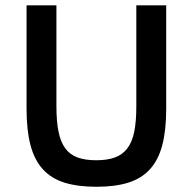

<svg xmlns="http://www.w3.org/2000/svg" viewBox="-20 -696 734 731"><path d="M612.8 -282.2Q612.8 -200.2 597.9 -143.6Q583 -86.9 551 -51.8Q519 -16.6 468.8 -0.7Q418.5 15.1 347.2 15.1Q275.9 15.1 225.3 -0.7Q174.8 -16.6 142.8 -52Q110.8 -87.4 95.9 -144Q81.1 -200.7 81.1 -282.2V-675.8H194.8V-292Q194.8 -233.4 202.9 -194.1Q210.9 -154.8 229 -130.6Q247.1 -106.4 275.9 -96.2Q304.7 -85.9 346.2 -85.9Q388.2 -85.9 417.2 -96.4Q446.3 -106.9 464.6 -130.9Q482.9 -154.8 491 -193.8Q499 -232.9 499 -290V-675.8H612.8Z"/></svg>

Font: Lorenzo Sans Medium
Style: Regular
Weight: 500
Foundry: Intel Corporation
Version: Version 1.00; ttfautohint (v1.5)